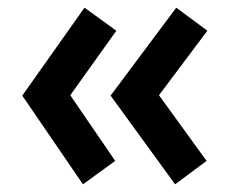

<svg xmlns="http://www.w3.org/2000/svg" viewBox="-20 -550 619 500"><path d="M163 -302 280 -131 196 -70 38 -301 200 -530 283 -470ZM394 -302 518 -131 436 -70 268 -301 439 -530 520 -470Z"/></svg>

Font: Yaldevi SemiBold
Style: Regular
Weight: 600
Designer: Sol Matas, Rajitha Manaperi, Kosala Senevirathne
Foundry: Mooniak
Version: Version 1.100